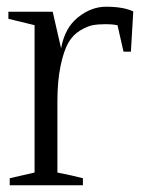

<svg xmlns="http://www.w3.org/2000/svg" viewBox="-20 -552 428 572"><path d="M83 -477 5 -496V-517H137L162 -408Q173 -469 212.5 -500.5Q252 -532 296 -532Q347 -532 377 -518L370 -398H348L330 -477Q315 -480 296 -480Q273 -480 256.5 -477Q240 -474 218.5 -461Q197 -448 183.5 -424.5Q170 -401 160.5 -356Q151 -311 151 -249V-38Q197 -29 227 -21V0H9V-21L83 -38Z"/></svg>

Font: Afta serif
Style: Regular
Weight: 400
Designer: parq.ink
Foundry: Oriol Esparraguera Font
Version: Version 1.000